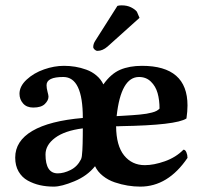

<svg xmlns="http://www.w3.org/2000/svg" viewBox="-20 -691 755 721"><path d="M150.9 -110.8Q150.9 -40 196.8 -40Q219.7 -40 245.1 -52.7Q270.5 -65.4 284.2 -92.8Q286.1 -96.7 287.4 -105Q288.6 -113.3 289.3 -127Q290 -140.6 290.3 -151.4Q290.5 -162.1 290.8 -180.9Q291 -199.7 291 -209Q222.7 -200.2 186.8 -173.3Q150.9 -146.5 150.9 -110.8ZM418 -254.9Q428.2 -255.4 447.3 -256.6Q466.3 -257.8 477.3 -258.5Q488.3 -259.3 504.2 -260.7Q520 -262.2 529.8 -263.9Q539.6 -265.6 550.3 -268.3Q561 -271 567.9 -274.7Q574.7 -278.3 579.1 -283.2Q579.1 -315.4 571.8 -341.3Q564.5 -367.2 546.6 -384.5Q528.8 -401.9 502 -401.9Q434.1 -401.9 418 -254.9ZM37.1 -99.1Q37.1 -161.6 101.6 -199.5Q166 -237.3 291 -248Q291 -401.9 217.8 -401.9Q154.8 -401.9 154.8 -371.1Q154.8 -360.4 158.4 -346.7Q162.1 -333 162.1 -328.1Q162.1 -314 148.4 -300.5Q134.8 -287.1 105 -287.1Q80.1 -287.1 66.7 -302.5Q53.2 -317.9 53.2 -338.9Q53.2 -367.2 80.1 -392.1Q106.9 -417 145.3 -430.4Q183.6 -443.8 220.2 -443.8Q241.7 -443.8 262.5 -440.4Q283.2 -437 304.2 -429.4Q325.2 -421.9 342 -407.7Q358.9 -393.6 368.2 -374Q396.5 -414.1 431.2 -429Q465.8 -443.8 513.2 -443.8Q684.1 -443.8 684.1 -294.9Q684.1 -272.9 680.2 -246.1Q641.6 -220.7 434.1 -217.3Q429.7 -217.3 427.5 -217Q425.3 -216.8 422.1 -216.8Q418.9 -216.8 416 -216.8Q416.5 -144 446 -107.4Q475.6 -70.8 523.9 -70.8Q557.6 -70.8 599.1 -85.4Q640.6 -100.1 668.9 -128.9Q675.8 -128.9 679.9 -119.1Q684.1 -109.4 684.1 -98.1Q610.8 9.8 506.8 9.8Q483.4 9.8 459.5 5.9Q435.5 2 410.9 -6.3Q386.2 -14.6 366.5 -30.3Q346.7 -45.9 336.9 -66.9Q307.6 -30.3 259.3 -10.3Q210.9 9.8 182.1 9.8Q154.3 9.8 130.1 4.4Q106 -1 84.2 -12.9Q62.5 -24.9 49.8 -46.9Q37.1 -68.8 37.1 -99.1ZM337.9 -538.1 420.9 -668.9Q426.8 -670.9 437 -670.9Q457 -670.9 471.9 -663.6Q486.8 -656.2 494.1 -647L503.9 -624L383.8 -516.1Q365.2 -500 346.2 -500Q340.3 -500 335.2 -504.9Q330.1 -509.8 330.1 -514.2Q330.1 -526.4 337.9 -538.1Z"/></svg>

Font: Common Serif
Style: Bold
Weight: 700
Designer: Philipp H. Poll, Khaled Hosny
Foundry: Stefan Peev, Context Ltd.
Version: Version 1.026